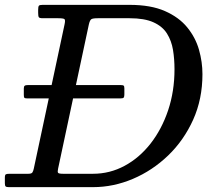

<svg xmlns="http://www.w3.org/2000/svg" viewBox="-60 -770 898 790"><path d="M-40 -16V-39Q-40 -51 -35.5 -53Q-31 -55 -19 -55H57Q70 -55 73.5 -60.8Q77 -66.5 79 -76L205.5 -669Q209.5 -687 205.5 -691Q201.5 -695 179 -695H116Q102 -695 99.5 -699.5Q97 -704 97 -718V-729Q97 -742 99.8 -746Q102.5 -750 115 -750H473Q560.5 -750 618.5 -724.5Q676.5 -699 710.5 -657.2Q744.5 -615.5 758.8 -565.2Q773 -515 773 -465Q773 -362.5 734.8 -277.5Q696.5 -192.5 631.8 -130.2Q567 -68 486.8 -34Q406.5 0 323 0H-24Q-33.5 0 -36.8 -3Q-40 -6 -40 -16ZM199 -55H323Q392 -55 452.8 -87.8Q513.5 -120.5 559.5 -179.2Q605.5 -238 631.8 -316.2Q658 -394.5 658 -485Q658 -527 651.8 -564.8Q645.5 -602.5 627 -632Q608.5 -661.5 571.5 -678.2Q534.5 -695 473 -695H343Q321.5 -695 315.5 -690.8Q309.5 -686.5 305.5 -669L179 -76Q176 -63 179 -59Q182 -55 199 -55ZM55 -420H435.9Q446.2 -420 448.9 -417.5Q451.7 -415 451.7 -406V-381.5Q451.7 -372.5 449.2 -368.8Q446.8 -365 434.6 -365H53.8Q42.3 -365 40.1 -367.8Q38 -370.5 38 -380V-406Q38 -414.5 41.7 -417.2Q45.3 -420 55 -420Z"/></svg>

Font: Besley*
Style: Italic
Weight: 400
Italic angle: -13°
Designer: Owen Earl
Foundry: indestructible type*
Version: Version 2.000; ttfautohint (v1.8.3)